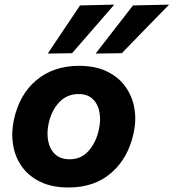

<svg xmlns="http://www.w3.org/2000/svg" viewBox="-20 -797 751 830"><path d="M276.5 13.5Q205 13.5 154.8 -10.8Q104.5 -35 75 -76.2Q45.5 -117.5 36.8 -169.2Q28 -221 39.5 -276.5Q63 -388.5 137.5 -450.5Q212 -512.5 321.5 -512.5Q391 -512.5 441 -488.8Q491 -465 521 -424Q551 -383 560.5 -331.2Q570 -279.5 558 -223Q535 -114.5 462 -50.5Q389 13.5 276.5 13.5ZM281 -108.5Q332 -108.5 364.2 -146.2Q396.5 -184 407.5 -237.5Q416.5 -278 409.8 -313Q403 -348 380.5 -369.2Q358 -390.5 320 -390.5Q269 -390.5 235.2 -354.2Q201.5 -318 190 -262Q181.5 -221.5 188.5 -186.5Q195.5 -151.5 218.5 -130Q241.5 -108.5 281 -108.5ZM393.5 -565.5Q434.5 -618.5 474.5 -670Q514.5 -721.5 555 -773.5L711 -777Q658 -723 607 -670.5Q556 -618 506.5 -567ZM186.5 -565.5Q222 -618.5 256.5 -670Q291 -721.5 326 -773.5L474 -777Q427 -723 381.5 -670.5Q336 -618 291.5 -567Z"/></svg>

Font: Commissioner
Style: Bold Italic
Weight: 700
Italic angle: -12°
Designer: Kostas Bartsokas
Foundry: Kostas Bartsokas
Version: Version 1.000; ttfautohint (v1.8.3)